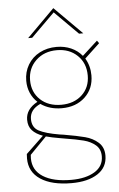

<svg xmlns="http://www.w3.org/2000/svg" viewBox="-60 -740 615 992"><g transform="rotate(-5 247.0 -244.5)"><path d="M52 63 53 40 144 -47Q108 -60 89 -81Q70 -102 70 -136Q70 -191 131 -224Q108 -245 95.5 -274Q83 -303 83 -337Q83 -383 105 -420Q127 -457 166 -477.5Q205 -498 254 -498Q295 -498 329 -483Q363 -468 386 -440L465 -512L475 -498L397 -425Q421 -385 421 -336Q421 -267 374.5 -223.5Q328 -180 254 -180Q191 -180 145 -212Q90 -187 90 -138Q90 -94 124.5 -76Q159 -58 230 -46L251 -43Q321 -31 361 -20.5Q401 -10 429 15Q457 40 457 83Q457 144 406.5 177Q356 210 271 210Q168 210 110 171.5Q52 133 52 63ZM402 -337Q402 -401 360.5 -441Q319 -481 254 -481Q188 -481 145.5 -440.5Q103 -400 103 -338Q103 -276 144.5 -237Q186 -198 253 -198Q319 -198 360.5 -236.5Q402 -275 402 -337ZM271 193Q346 193 392 165Q438 137 438 85Q438 48 413.5 27Q389 6 352.5 -3.5Q316 -13 253 -23Q242 -25 230 -27Q188 -34 159 -42L73 46Q72 52 72 64Q72 126 124.5 159.5Q177 193 271 193ZM255 -699 398 -556H376L255 -677L133 -556H112Z"/></g></svg>

Font: Hanken Grotesk Thin
Style: Regular
Weight: 100
Designer: Alfredo Marco Pradil
Foundry: Hanken Design Co.
Version: Version 3.014